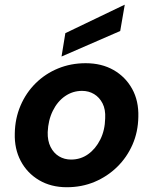

<svg xmlns="http://www.w3.org/2000/svg" viewBox="-20 -773 642 805"><path d="M260 12Q194 12 144 -17.5Q94 -47 67 -98Q40 -149 42 -214Q43 -276 66 -330Q89 -384 129.5 -424Q170 -464 223.5 -486Q277 -508 339 -508Q406 -508 456 -479.5Q506 -451 534 -400.5Q562 -350 560 -283Q559 -220 535.5 -166.5Q512 -113 471 -73Q430 -33 376.5 -10.5Q323 12 260 12ZM278 -104Q318 -104 349.5 -126.5Q381 -149 400.5 -188Q420 -227 421 -277Q423 -314 410 -339.5Q397 -365 374.5 -378.5Q352 -392 324 -392Q285 -392 253 -370Q221 -348 201.5 -308.5Q182 -269 180 -219Q179 -183 192 -157Q205 -131 227.5 -117.5Q250 -104 278 -104ZM238 -536 254 -634 502 -753H503L484 -643Z"/></svg>

Font: DM Sans 28pt
Style: Bold Italic
Weight: 700
Italic angle: -10°
Version: Version 4.004;gftools[0.9.30]